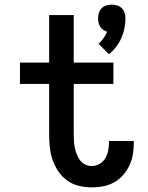

<svg xmlns="http://www.w3.org/2000/svg" viewBox="-20 -800 640 828"><path d="M450 -566 405 -611Q417 -622 426.5 -635.5Q436 -649 442 -663Q433 -666 425 -671.5Q417 -677 412 -685Q407 -693 405 -702Q403 -711 403 -721Q403 -733 406.5 -744.5Q410 -756 418.5 -764.5Q427 -773 438.5 -776.5Q450 -780 462 -780Q474 -780 485.5 -776.5Q497 -773 505.5 -764.5Q514 -756 517.5 -744.5Q521 -733 521 -721Q521 -699 516.5 -677Q512 -655 503 -635Q494 -615 480.5 -597.5Q467 -580 450 -566ZM375 8Q348 8 320.5 1.5Q293 -5 270.5 -21Q248 -37 232 -60.5Q216 -84 207 -110Q198 -136 195 -163.5Q192 -191 192 -218V-438H66V-530H192V-735H298V-530H469V-438H298V-218Q298 -204 299 -189.5Q300 -175 303 -161Q306 -147 311.5 -133.5Q317 -120 325.5 -108.5Q334 -97 347.5 -90.5Q361 -84 375 -84Q393 -84 409 -93Q425 -102 434 -117.5Q443 -133 446.5 -150.5Q450 -168 450 -186Q450 -187 450 -188.5Q450 -190 450 -192H557Q557 -189 557 -186.5Q557 -184 557 -181Q557 -156 552.5 -131.5Q548 -107 537 -84.5Q526 -62 509.5 -43.5Q493 -25 471 -13Q449 -1 424.5 3.5Q400 8 375 8Z"/></svg>

Font: Iosevka Curly Slab SmBdEx
Style: Regular
Weight: 600
Width: 7
Monospace: yes
Designer: Belleve Invis
Foundry: Belleve Invis
Version: Version 11.1.0; ttfautohint (v1.8.3)